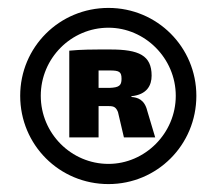

<svg xmlns="http://www.w3.org/2000/svg" viewBox="-20 -723 547 485"><path d="M254 -703C130 -703 31 -604 31 -481C31 -357 130 -258 254 -258C377 -258 476 -357 476 -481C476 -604 377 -703 254 -703ZM254 -309C160 -309 83 -386 83 -481C83 -576 160 -653 254 -653C346 -653 424 -576 424 -481C424 -386 346 -309 254 -309ZM312 -478V-480C351 -484 363 -507 363 -532C363 -583 331 -598 259 -598C209 -598 187 -598 155 -595V-376H229V-455H255C268 -455 273 -452 278 -440L293 -376H372L352 -443C345 -472 327 -477 312 -478ZM257 -501H229V-545H257C281 -545 287 -542 287 -524C287 -507 281 -502 257 -501Z"/></svg>

Font: Exo 2 Extra Bold
Style: Regular
Weight: 800
Designer: Natanael Gama
Version: Version 1.001;PS 001.001;hotconv 1.0.88;makeotf.lib2.5.64775